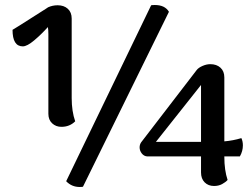

<svg xmlns="http://www.w3.org/2000/svg" viewBox="-20 -731 1005 766"><path d="M173 -277V-595Q173 -613 171 -623Q145 -594 116.5 -570Q88 -546 71 -546Q30 -546 30 -612Q33 -613 141 -682Q154 -690 161.5 -695Q169 -700 172 -702Q190 -710 210 -710Q235 -710 250.5 -696Q266 -682 266 -657V-340Q266 -287 280 -247Q258 -225 225 -225Q203 -225 188 -239Q173 -253 173 -277ZM598 -711Q638 -711 654 -684L311 14Q306 15 298 15Q266 15 244 -8L583 -710Q588 -711 598 -711ZM875 -107V-105Q875 -52 888 -13Q880 -4 866 3.5Q852 11 834 11Q811 11 796.5 -3.5Q782 -18 782 -43V-107H567Q554 -108 545.5 -119Q537 -130 537 -143Q537 -154 543 -163L765 -452Q772 -461 788 -468Q804 -475 819 -475Q844 -475 859.5 -461Q875 -447 875 -422V-167Q910 -170 943 -180Q949 -167 949 -151Q949 -128 937 -107ZM782 -165V-392L602 -165Z"/></svg>

Font: Arima Madurai ExtraBold
Style: Regular
Weight: 800
Designer: Joana Correia and Natanael Gama
Foundry: NDISCOVER
Version: Version 1.019